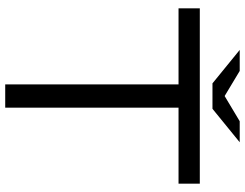

<svg xmlns="http://www.w3.org/2000/svg" viewBox="-122 -797 944 740"><g transform="rotate(90 350.0 -427.0)"><path d="M301.3 -773.9 172.4 -878.9H253.4L350.1 -820.8L447.3 -878.9H528.3L399.4 -773.9ZM12.2 -725.1H688V-643.1H395V24.9H305.2V-643.1H12.2Z"/></g></svg>

Font: FORM UDPGothic
Style: Regular
Weight: 400
Foundry: Pronama LLC
Version: Version 1.05101